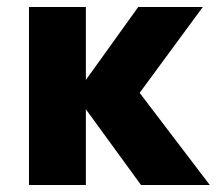

<svg xmlns="http://www.w3.org/2000/svg" viewBox="-20 -530 627 550"><path d="M63 0V-510H226V-301L376 -510H561L380 -264L581 0H384L226 -217V0Z"/></svg>

Font: Wix Madefor Text ExtraBold
Style: Regular
Weight: 800
Designer: Dalton Maag Ltd
Foundry: Dalton Maag Ltd
Version: Version 3.100